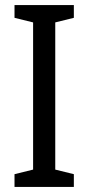

<svg xmlns="http://www.w3.org/2000/svg" viewBox="-20 -734 348 754"><path d="M270 0V-50L197 -68V-646L270 -664V-714H37V-664L110 -646V-68L37 -50V0Z"/></svg>

Font: Noto Sans Oriya Cond
Style: Regular
Weight: 400
Width: 3
Designer: Amélie Bonet and Sol Matas
Foundry: Google LLC
Version: Version 2.006